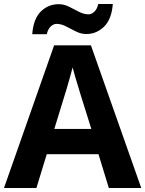

<svg xmlns="http://www.w3.org/2000/svg" viewBox="-20 -945 730 965"><path d="M527 0 475 -170H215L163 0H0L252 -717H437L690 0ZM439 -297 387 -463Q382 -480 374 -506Q366 -532 358 -559Q350 -586 345 -606Q340 -586 331.5 -556.5Q323 -527 315.5 -500.5Q308 -474 304 -463L253 -297ZM142 -773Q148 -851 185.5 -887.5Q223 -924 275 -924Q302 -924 327.5 -911Q353 -898 377.5 -885.5Q402 -873 425 -873Q440 -873 454 -886Q468 -899 474 -925H547Q541 -848 503 -811Q465 -774 414 -774Q388 -774 362.5 -786.5Q337 -799 312.5 -812Q288 -825 264 -825Q249 -825 235 -812Q221 -799 215 -773Z"/></svg>

Font: Noto IKEA Arabic
Style: Bold
Weight: 700
Designer: Monotype Design Team
Foundry: Monotype Imaging Inc.
Version: Version 1.200